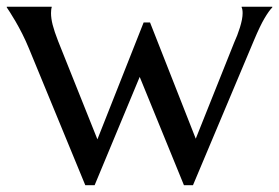

<svg xmlns="http://www.w3.org/2000/svg" viewBox="-29 -545 831 572"><path d="M418 -478 554.2 -131.8 668.9 -418.9Q673.3 -428.2 677.7 -439.7Q682.1 -451.2 685.8 -463.1Q689.5 -475.1 691.7 -486.1Q693.8 -497.1 693.8 -505.9Q693.8 -512.2 692.9 -516.8Q691.9 -521.5 690.9 -522.9V-524.9H782.2V-522.9Q772.5 -513.2 759.3 -491Q746.1 -468.8 728 -425.8L545.9 6.8H519L387.2 -315.9L252.9 6.8H225.1L57.1 -400.9Q47.9 -423.3 37.4 -444.1Q26.9 -464.8 17.3 -481.2Q7.8 -497.6 0.7 -508.5Q-6.3 -519.5 -8.8 -522.9V-524.9H125V-522.9Q124 -520.5 123.5 -515.1Q123 -509.8 123 -505.9Q123 -490.2 127.9 -470.9Q132.8 -451.7 144 -422.9L261.2 -129.9L398.9 -478Z"/></svg>

Font: Marcellus SC
Style: Regular
Weight: 400
Designer: Astigmatic (AOETI)
Foundry: Astigmatic (AOETI)
Version: Version 1.001